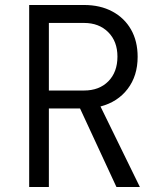

<svg xmlns="http://www.w3.org/2000/svg" viewBox="-20 -750 640 770"><path d="M97 0V-730H317Q382 -730 430.5 -704Q479 -678 505.5 -631.5Q532 -585 532 -522Q532 -446 492 -393.5Q452 -341 383 -323L541 0H447L301 -315H176V0ZM176 -387H317Q378 -387 414.5 -424Q451 -461 451 -523Q451 -584 414 -621Q377 -658 317 -658H176Z"/></svg>

Font: Tiny Light
Style: Regular
Weight: 300
Monospace: yes
Designer: Philipp Nurullin, Konstantin Bulenkov
Foundry: JetBrains
Version: Version 2.251; ttfautohint (v1.8.4.7-5d5b)